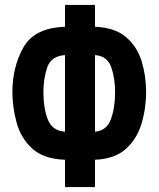

<svg xmlns="http://www.w3.org/2000/svg" viewBox="-20 -744 640 774"><path d="M363 10V-100Q441 -103 486 -142.5Q531 -182 550 -244Q569 -306 569 -373Q569 -438 551 -497Q533 -556 488 -594.5Q443 -633 363 -636V-724H242V-636Q119 -632 74.5 -553Q30 -474 30 -373Q30 -312 47 -249.5Q64 -187 110 -145Q156 -103 242 -100V10ZM363 -522Q413 -518 428.5 -473Q444 -428 444 -372Q444 -310 427 -263.5Q410 -217 363 -213ZM155 -373Q155 -427 170.5 -472.5Q186 -518 242 -522V-213Q190 -217 172.5 -263Q155 -309 155 -373Z"/></svg>

Font: Noto Sans Mono UI
Style: Bold
Weight: 700
Designer: Monotype Design team
Foundry: Monotype Imaging Inc.
Version: 1.000